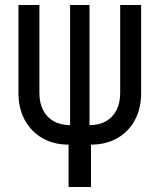

<svg xmlns="http://www.w3.org/2000/svg" viewBox="-20 -750 640 770"><path d="M255 0V-170Q195 -170 150 -196Q105 -222 79.5 -268.5Q54 -315 54 -378V-730H138V-378Q138 -337 153 -308Q168 -279 196 -263.5Q224 -248 261 -248V-730H339V-248Q377 -248 404.5 -263.5Q432 -279 447 -308Q462 -337 462 -378V-730H546V-378Q546 -315 521 -268.5Q496 -222 450.5 -196Q405 -170 345 -170V0Z"/></svg>

Font: JetBrains Mono
Style: Regular
Weight: 400
Monospace: yes
Designer: Philipp Nurullin, Konstantin Bulenkov
Foundry: JetBrains
Version: Version 2.305